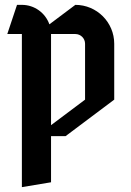

<svg xmlns="http://www.w3.org/2000/svg" viewBox="-20 -540 540 790"><path d="M190 -25V-400H290C312.1 -400 330 -382.1 330 -360V-130ZM450 -130V-360C450 -448.3 378.3 -520 290 -520L183.2 -439.9C166.7 -486.5 122.3 -520 70 -520H50L10 -400H70V230L190 210V20H250Z"/></svg>

Font: Abibas
Style: Medium
Weight: 500
Version: Version 0.3